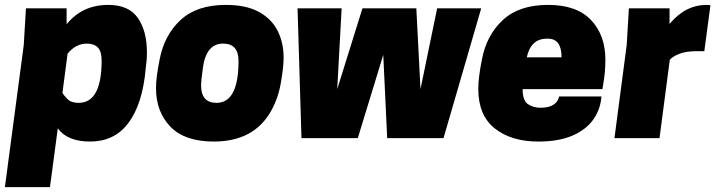

<svg xmlns="http://www.w3.org/2000/svg" viewBox="-47 -564 2928 784"><path d="M157 200H-27L50 -380L59 -530H225V-465Q289 -544 395 -544Q479 -544 516 -490.5Q553 -437 553 -350Q553 -319 548 -284Q535 -136 475 -59Q419 14 321 14Q228 14 189 -40ZM274 -144Q368 -144 368 -317Q368 -354 352.5 -370Q337 -386 307 -386Q263 -386 229 -345L208 -185Q214 -174 229 -159Q244 -144 274 -144Z M826 14Q707 14 648.5 -47Q590 -108 590 -204Q590 -248 605 -322Q624 -421 690.5 -482.5Q757 -544 875 -544Q958 -544 1010 -515.5Q1062 -487 1086.5 -438.5Q1111 -390 1111 -330Q1111 -297 1105 -259L1103 -246Q1093 -169 1060 -111Q990 14 826 14ZM837 -144Q927 -144 927 -315Q927 -386 864 -386Q794 -386 781 -284Q774 -231 774 -216Q774 -144 837 -144Z M1764 0H1534L1518 -340L1414 0H1184L1168 -530H1348L1330 -200L1433 -530H1653L1670 -200L1738 -530H1918Z M2151 14Q2041 14 1973.5 -39.5Q1906 -93 1906 -201Q1906 -248 1921 -322Q1940 -421 2006.5 -482.5Q2073 -544 2191 -544Q2308 -544 2366.5 -482Q2425 -420 2425 -320Q2425 -270 2416 -219L2413 -200H2087Q2087 -153 2109 -138.5Q2131 -124 2159 -124Q2226 -124 2236 -170H2409Q2405 -118 2376 -76.5Q2347 -35 2291 -10.5Q2235 14 2151 14ZM2246 -330Q2246 -406 2191 -406H2185Q2121 -406 2104 -330Z M2646 0H2462L2512 -380L2521 -530H2687V-466Q2751 -544 2839 -544L2854 -543L2829 -355H2799Q2754 -355 2726.5 -344Q2699 -333 2688 -320Z"/></svg>

Font: Tanohe Sans ExtraBold
Style: Italic
Weight: 800
Designer: Village Type and Design LLC & Cristiano Sobral
Foundry: Cooper Hewitt Smithsonian Design Museum
Version: Version 1.00;September 29, 2021;FontCreator 13.0.0.2655 64-b